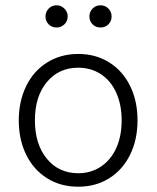

<svg xmlns="http://www.w3.org/2000/svg" viewBox="-20 -698 592 726"><path d="M51 -243Q51 -315 79 -372.5Q107 -430 158.5 -462Q210 -494 276 -494Q342 -494 393 -462Q444 -430 472 -373Q500 -316 500 -243Q500 -170 472 -113Q444 -56 393 -24Q342 8 276 8Q209 8 158 -24Q107 -56 79 -113Q51 -170 51 -243ZM440 -243Q440 -302 419.5 -347.5Q399 -393 361.5 -417.5Q324 -442 276 -442Q202 -442 157 -387.5Q112 -333 112 -243Q112 -153 157 -98Q202 -43 276 -43Q324 -43 361.5 -68Q399 -93 419.5 -138Q440 -183 440 -243ZM152 -636Q152 -653 164 -665.5Q176 -678 194 -678Q211 -678 223.5 -665.5Q236 -653 236 -636Q236 -618 223.5 -606Q211 -594 194 -594Q176 -594 164 -606Q152 -618 152 -636ZM318 -636Q318 -653 330 -665.5Q342 -678 360 -678Q378 -678 390 -665.5Q402 -653 402 -636Q402 -618 390 -606Q378 -594 360 -594Q342 -594 330 -606Q318 -618 318 -636Z"/></svg>

Font: SN Pro Light
Style: Regular
Weight: 300
Designer: Tobias Whetton
Foundry: Supernotes
Version: Version 1.002